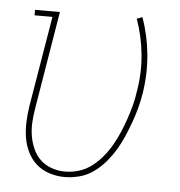

<svg xmlns="http://www.w3.org/2000/svg" viewBox="-44 -579 589 630"><g transform="rotate(5 250.0 -264.5)"><path d="M191 8Q165 8 140.5 0Q116 -8 98 -24Q80 -40 69 -62.5Q58 -85 54 -109.5Q50 -134 51 -160.5Q52 -187 56 -213L106 -512H47V-530H129L76 -210Q72 -187 70.5 -163.5Q69 -140 72.5 -118Q76 -96 85 -75.5Q94 -55 109.5 -40Q125 -25 146.5 -17.5Q168 -10 191 -10Q214 -10 237 -17Q260 -24 279.5 -39Q299 -54 314.5 -73Q330 -92 342 -113Q354 -134 363.5 -156.5Q373 -179 380.5 -201Q388 -223 394 -245.5Q400 -268 403 -291Q414 -353 408 -414Q402 -475 382 -530L400 -537Q421 -479 427 -416Q433 -353 423 -289Q419 -264 412.5 -239.5Q406 -215 397.5 -191.5Q389 -168 379 -144.5Q369 -121 355.5 -98.5Q342 -76 325 -56Q308 -36 286.5 -20.5Q265 -5 240 1.5Q215 8 191 8Z"/></g></svg>

Font: Iosevka Slab Thin
Style: Italic
Weight: 100
Italic angle: -9°
Monospace: yes
Designer: Belleve Invis
Foundry: Belleve Invis
Version: Version 11.1.1; ttfautohint (v1.8.3)